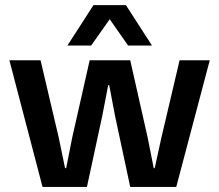

<svg xmlns="http://www.w3.org/2000/svg" viewBox="-20 -738 865 758"><path d="M494.1 -500 563 -194.8 586.9 -74.2H590.8L617.2 -194.8L689 -500H808.1L675.8 0H494.1L434.1 -280.8L411.1 -401.9H407.2L383.8 -280.8L323.2 0H147.9L17.1 -500H140.1L211.9 -194.8L236.8 -74.2H241.2L265.1 -194.8L334 -500ZM246.1 -558.1 349.1 -717.8H477.1L580.1 -558.1H485.8L413.1 -662.1L339.8 -558.1Z"/></svg>

Font: TASA Orbiter Deck SemiBold
Style: Regular
Weight: 600
Designer: Weizhong Zhang
Version: Version 1.000;Glyphs 3.1.2 (3151)